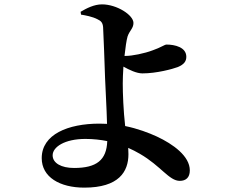

<svg xmlns="http://www.w3.org/2000/svg" viewBox="-20 -808 1040 879"><path d="M351 -741C370 -738 403 -732 426 -720C443 -712 450 -704 452 -684C454 -657 459 -506 461 -451C463 -394 468 -320 470 -241L435 -242C292 -242 171 -193 171 -84C171 3 254 51 366 51C524 51 568 -22 568 -102L567 -131C585 -123 603 -114 620 -104C717 -48 754 20 803 20C831 20 849 5 849 -28C849 -93 773 -148 698 -183C661 -200 611 -219 553 -231C545 -301 542 -380 542 -426C542 -445 543 -473 545 -503C572 -488 605 -472 632 -472C697 -472 770 -492 794 -501C823 -513 833 -528 833 -548C833 -592 780 -604 742 -604C734 -604 715 -590 680 -578C641 -563 584 -552 556 -552H550C554 -589 559 -624 564 -641C573 -668 591 -678 591 -703C591 -739 515 -788 447 -788C411 -788 376 -770 349 -754ZM471 -162C468 -75 422 -39 319 -39C261 -39 221 -61 221 -97C221 -135 276 -172 371 -172C407 -172 441 -168 471 -162Z"/></svg>

Font: Noto Serif KR
Style: Bold
Weight: 700
Designer: Ryoko NISHIZUKA 西塚涼子 (kana & ideographs); Frank Grießhammer (Latin, Greek & Cyrillic); Wenlong ZHANG 张文龙 (bopomofo); San
Foundry: Adobe
Version: Version 2.001;hotconv 1.1.0;makeotfexe 2.6.0